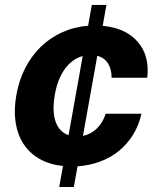

<svg xmlns="http://www.w3.org/2000/svg" viewBox="-20 -747 627 767"><path d="M44.7 -363.3Q54.3 -422.6 79.2 -472.1Q104 -521.7 141.3 -558.4Q178.6 -595.2 227.1 -617.4Q275.6 -639.6 332 -644.2L346.9 -727.3H405.2L390.3 -643.8Q482.6 -635.3 530.5 -579.5Q578.5 -523.8 568.2 -436.4H425.8Q426.1 -469.8 411.8 -493.1Q397.4 -516.3 368.6 -524.1L311.4 -204.2Q342.7 -210.6 366.5 -233.3Q390.3 -256 402.3 -292.6H545.1Q534.4 -245.4 511 -207.9Q487.6 -170.5 454.4 -143.6Q421.2 -116.8 379.3 -101.4Q337.4 -85.9 289.8 -82.7L274.9 0H216.6L231.5 -83.8Q177.9 -89.5 138.1 -112.2Q98.4 -134.9 74.4 -171.3Q50.4 -207.7 42.6 -256.6Q34.8 -305.4 44.7 -363.3ZM253.9 -207 310.4 -523.1Q289.4 -517.4 271.3 -504.3Q253.2 -491.1 238.8 -471.2Q224.4 -451.3 214.1 -424.7Q203.8 -398.1 198.5 -365.4Q187.9 -299.4 202.6 -259.6Q217.3 -219.8 253.9 -207Z"/></svg>

Font: Inter P
Style: Bold Italic
Weight: 700
Italic angle: 9.39999°
Designer: Rasmus Andersson
Foundry: rsms
Version: Version 3.018;git-588b23468